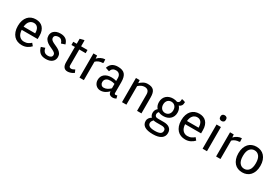

<svg xmlns="http://www.w3.org/2000/svg" viewBox="89 -2085 5277 3644"><g transform="rotate(30 2728.0 -262.5)"><path d="M318 -63Q369 -63 406.5 -82.5Q444 -102 467 -124L510 -72Q479 -37 429 -11Q379 15 315 15Q262 15 217 -2.5Q172 -20 139.5 -55.5Q107 -91 88.5 -143.5Q70 -196 70 -265Q70 -334 88 -386.5Q106 -439 138 -474.5Q170 -510 213.5 -527.5Q257 -545 308 -545Q355 -545 394.5 -530.5Q434 -516 462 -486Q490 -456 505.5 -411.5Q521 -367 521 -307V-237H171Q177 -148 217.5 -105.5Q258 -63 318 -63ZM309 -467Q255 -467 217.5 -427.5Q180 -388 172 -307H426Q426 -384 395.5 -425.5Q365 -467 309 -467Z M847 -472Q809 -472 783 -455Q757 -438 757 -403Q757 -375 777 -356.5Q797 -338 827 -323Q857 -308 891.5 -293Q926 -278 956 -257.5Q986 -237 1006 -207.5Q1026 -178 1026 -133Q1026 -66 977 -25.5Q928 15 841 15Q755 15 709.5 -25.5Q664 -66 647 -138L730 -166Q735 -133 746.5 -112Q758 -91 774 -79Q790 -67 809 -62.5Q828 -58 848 -58Q882 -58 908 -74.5Q934 -91 934 -126Q934 -152 914 -169Q894 -186 864 -201Q834 -216 799.5 -231.5Q765 -247 735 -269Q705 -291 685 -322.5Q665 -354 665 -401Q665 -424 674 -449.5Q683 -475 704.5 -496Q726 -517 761.5 -531Q797 -545 849 -545Q918 -545 963.5 -514.5Q1009 -484 1029 -412L946 -384Q935 -425 910 -448.5Q885 -472 847 -472Z M1132 -530H1208V-640L1284 -660H1304V-530H1444V-460H1304V-114Q1304 -66 1351 -66Q1382 -66 1428 -94L1454 -34Q1424 -11 1386.5 2Q1349 15 1316 15Q1263 15 1235.5 -20.5Q1208 -56 1208 -124V-460H1132Z M1655 -530 1660 -465Q1691 -500 1734 -521.5Q1777 -543 1825 -545L1830 -473L1818 -462Q1771 -461 1733.5 -445.5Q1696 -430 1670 -403V0H1574V-530Z M2107 -467Q2023 -467 1998 -384L1915 -412Q1955 -545 2107 -545Q2212 -545 2258.5 -492.5Q2305 -440 2305 -321V-85Q2305 -69 2312.5 -63.5Q2320 -58 2331 -58Q2339 -58 2348 -60.5Q2357 -63 2365 -67L2381 -5Q2365 3 2346 9Q2327 15 2304 15Q2268 15 2243.5 -2.5Q2219 -20 2214 -70Q2199 -54 2180 -38.5Q2161 -23 2138.5 -11Q2116 1 2090.5 8Q2065 15 2037 15Q2007 15 1980.5 3.5Q1954 -8 1935 -28Q1916 -48 1905 -75.5Q1894 -103 1894 -135Q1894 -217 1949.5 -263Q2005 -309 2103 -309Q2130 -309 2157 -305Q2184 -301 2209 -293V-356Q2209 -408 2182 -437.5Q2155 -467 2107 -467ZM2066 -63Q2104 -63 2140.5 -81.5Q2177 -100 2209 -132V-229Q2188 -236 2164 -240Q2140 -244 2117 -244Q2092 -244 2069 -239Q2046 -234 2028.5 -222Q2011 -210 2000.5 -190.5Q1990 -171 1990 -143Q1990 -110 2011 -86.5Q2032 -63 2066 -63Z M2587 -530 2592 -466Q2623 -497 2665 -521Q2707 -545 2759 -545Q2806 -545 2839 -534Q2872 -523 2892.5 -499.5Q2913 -476 2922.5 -438Q2932 -400 2932 -346V0H2836V-356Q2836 -467 2735 -467Q2700 -467 2666 -451Q2632 -435 2602 -407V0H2506V-530Z M3384 -70Q3418 -70 3449 -62.5Q3480 -55 3504 -38Q3528 -21 3542 6Q3556 33 3556 72Q3556 149 3495 192Q3434 235 3314 235Q3072 235 3072 82Q3072 48 3092 19Q3112 -10 3145 -28Q3109 -61 3109 -119Q3109 -149 3121 -176Q3133 -203 3159 -223Q3112 -273 3112 -353Q3112 -398 3127.5 -434Q3143 -470 3170 -494.5Q3197 -519 3234 -532Q3271 -545 3315 -545Q3364 -545 3406 -528Q3429 -529 3446 -548Q3463 -567 3463 -618H3483L3541 -598Q3541 -546 3522.5 -519.5Q3504 -493 3472 -482Q3494 -458 3506.5 -425.5Q3519 -393 3519 -353Q3519 -308 3503.5 -272.5Q3488 -237 3460.5 -212.5Q3433 -188 3395.5 -175Q3358 -162 3315 -162Q3253 -162 3207 -186Q3195 -175 3188.5 -159.5Q3182 -144 3182 -128Q3182 -103 3199 -86.5Q3216 -70 3252 -70ZM3204 -353Q3204 -321 3214 -297.5Q3224 -274 3239.5 -259Q3255 -244 3275 -237Q3295 -230 3315 -230Q3335 -230 3355 -237Q3375 -244 3391 -259Q3407 -274 3417 -297.5Q3427 -321 3427 -353Q3427 -386 3417 -409.5Q3407 -433 3391 -448Q3375 -463 3355 -470Q3335 -477 3315 -477Q3295 -477 3275 -470Q3255 -463 3239.5 -448Q3224 -433 3214 -409.5Q3204 -386 3204 -353ZM3260 8Q3226 8 3197 0Q3183 15 3171.5 34.5Q3160 54 3160 77Q3160 161 3314 161Q3392 161 3430 140.5Q3468 120 3468 73Q3468 52 3459.5 39.5Q3451 27 3438.5 20Q3426 13 3410.5 10.5Q3395 8 3380 8Z M3899 -63Q3950 -63 3987.5 -82.5Q4025 -102 4048 -124L4091 -72Q4060 -37 4010 -11Q3960 15 3896 15Q3843 15 3798 -2.5Q3753 -20 3720.5 -55.5Q3688 -91 3669.5 -143.5Q3651 -196 3651 -265Q3651 -334 3669 -386.5Q3687 -439 3719 -474.5Q3751 -510 3794.5 -527.5Q3838 -545 3889 -545Q3936 -545 3975.5 -530.5Q4015 -516 4043 -486Q4071 -456 4086.5 -411.5Q4102 -367 4102 -307V-237H3752Q3758 -148 3798.5 -105.5Q3839 -63 3899 -63ZM3890 -467Q3836 -467 3798.5 -427.5Q3761 -388 3753 -307H4007Q4007 -384 3976.5 -425.5Q3946 -467 3890 -467Z M4368 0H4272V-530H4368ZM4259 -697Q4259 -729 4276.5 -744.5Q4294 -760 4320 -760Q4347 -760 4364.5 -744.5Q4382 -729 4382 -697Q4382 -665 4364.5 -649.5Q4347 -634 4320 -634Q4294 -634 4276.5 -649.5Q4259 -665 4259 -697Z M4649 -530 4654 -465Q4685 -500 4728 -521.5Q4771 -543 4819 -545L4824 -473L4812 -462Q4765 -461 4727.5 -445.5Q4690 -430 4664 -403V0H4568V-530Z M4903 -265Q4903 -334 4921.5 -386.5Q4940 -439 4972 -474.5Q5004 -510 5048.5 -527.5Q5093 -545 5144 -545Q5195 -545 5239.5 -527.5Q5284 -510 5316.5 -474.5Q5349 -439 5367.5 -386.5Q5386 -334 5386 -265Q5386 -196 5367.5 -143.5Q5349 -91 5316.5 -55.5Q5284 -20 5239.5 -2.5Q5195 15 5144 15Q5093 15 5048.5 -2.5Q5004 -20 4972 -55.5Q4940 -91 4921.5 -143.5Q4903 -196 4903 -265ZM5003 -265Q5003 -162 5042.5 -112.5Q5082 -63 5144 -63Q5207 -63 5246.5 -112.5Q5286 -162 5286 -265Q5286 -368 5246.5 -417.5Q5207 -467 5144 -467Q5082 -467 5042.5 -417.5Q5003 -368 5003 -265Z"/></g></svg>

Font: Orienta
Style: Regular
Weight: 400
Designer: Eduardo Rodriguez Tunni
Foundry: Eduardo Rodriguez Tunni
Version: Version 1.001